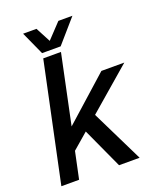

<svg xmlns="http://www.w3.org/2000/svg" viewBox="-158 -979 906 1079"><g transform="rotate(-20 295.0 -439.5)"><path d="M20 0 170 -710H276L189 -296L453 -532H590L335 -312L488 0H365L254 -242L160 -161L126 0ZM174 -740 111 -879H191L238 -790L322 -879H406L285 -740Z"/></g></svg>

Font: Geist Medium
Style: Italic
Weight: 500
Italic angle: -12°
Designer: Basement.studio, Andrés Briganti, Mateo Zaragoza
Foundry: Basement.studio, Vercel, Andrés Briganti, Guido Ferreyra, Mateo Zaragoza
Version: Version 1.500; ttfautohint (v1.8.4.7-5d5b)